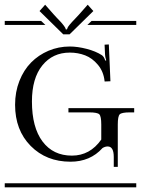

<svg xmlns="http://www.w3.org/2000/svg" viewBox="-29 -797 600 817"><path d="M-8.8 -17.1H550.8V0H-8.8ZM401.9 -203.1V-267.1Q401.9 -302.2 393.6 -310.5Q385.3 -318.8 350.1 -318.8H262.2V-336.9H542V-318.8H523.9Q488.8 -318.8 480.5 -310.5Q472.2 -302.2 472.2 -267.1V-86.9H455.1V-128.9Q455.1 -173.8 429.2 -173.8Q418 -173.8 407.2 -167Q355 -108.9 271 -108.9Q168 -108.9 101.6 -176Q35.2 -243.2 35.2 -351.1Q35.2 -405.8 53.5 -452.4Q71.8 -499 103.3 -531Q134.8 -563 177.5 -581.1Q220.2 -599.1 268.1 -599.1Q300.8 -599.1 339.6 -589.1Q378.4 -579.1 404.8 -562Q414.1 -555.2 418.9 -539.1L422.9 -540Q418 -557.1 418 -564.9L416 -606.9L434.1 -607.9L440.9 -451.2L416 -450.2V-452.1Q411.6 -492.7 387.7 -521.2Q363.8 -549.8 333.3 -561.5Q302.7 -573.2 268.1 -573.2Q195.3 -573.2 151.1 -518.6Q106.9 -463.9 106.9 -365.2Q106.9 -254.9 152.1 -194.8Q197.3 -134.8 276.9 -134.8Q354 -134.8 401.9 -203.1ZM-8.8 -708H146L164.1 -690.9H-8.8ZM360.8 -708H550.8V-690.9H342.8ZM267.1 -650.9H240.2L139.2 -750L163.1 -776.9L200.2 -734.9Q204.6 -730 211.4 -722.7Q218.3 -715.3 221.9 -711.7Q225.6 -708 230.7 -702.4Q235.8 -696.8 238.5 -693.1Q241.2 -689.5 244.4 -685.3Q247.6 -681.2 249 -678Q250.5 -674.8 251 -671.9H255.9Q256.8 -675.8 259.3 -680.4Q261.7 -685.1 267.6 -692.1Q273.4 -699.2 277.6 -703.6Q281.7 -708 292 -718.8Q302.2 -729.5 307.1 -734.9L344.2 -776.9L368.2 -750Z"/></svg>

Font: FoglihtenFr02
Style: Regular
Weight: 500
Version: Version 0.68